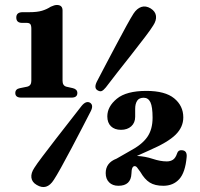

<svg xmlns="http://www.w3.org/2000/svg" viewBox="-20 -738 805 772"><path d="M69 -646Q45.5 -646 45.5 -667.5Q45.5 -689 71 -689H97.5Q129.5 -689 148.8 -694.8Q168 -700.5 184 -711Q199 -718 208.5 -718Q231.5 -718 231.5 -696V-413Q231.5 -394 246.5 -389.5L273 -383.5Q291 -379 291 -364Q291 -345.5 267.5 -345.5H65.5Q41.5 -345.5 41.5 -364Q41.5 -380 60 -383.5L89.5 -389.5Q106 -393.5 106 -413V-622.5Q106 -636 101.8 -641Q97.5 -646 87.5 -646ZM405.5 -386.5Q396 -375 389 -372Q382 -369 372 -375Q357 -384 369 -409Q382.5 -435 403.5 -475Q424.5 -515 447 -557.2Q469.5 -599.5 488.2 -633.8Q507 -668 517 -683.5Q530.5 -704 548.2 -710Q566 -716 586 -704Q605 -692 607.2 -674Q609.5 -656 596 -635.5Q587 -620.5 563.2 -589.2Q539.5 -558 509.8 -520.2Q480 -482.5 451.8 -446.5Q423.5 -410.5 405.5 -386.5ZM308 -312Q326 -334 342 -325Q357.5 -315 344.5 -290Q331 -263.5 310.2 -223.5Q289.5 -183.5 267 -141Q244.5 -98.5 225.5 -64.2Q206.5 -30 196.5 -15Q168 30 127.5 5.5Q108.5 -5.5 106.2 -23.8Q104 -42 118 -63Q127 -77.5 150.8 -109Q174.5 -140.5 204.2 -178.8Q234 -217 262 -253Q290 -289 308 -312ZM405 -42Q405 -83.5 448.5 -100L500 -129.5Q550.5 -156 572 -186.8Q593.5 -217.5 593.5 -264.5Q593.5 -308.5 584.8 -326.8Q576 -345 558 -345Q539 -345 531.2 -332.5Q523.5 -320 523.5 -300.5V-268.5Q523.5 -244.5 507.8 -230.2Q492 -216 466.5 -216Q441 -216 426.2 -230.2Q411.5 -244.5 411.5 -270Q411.5 -309.5 449.8 -341Q488 -372.5 568.5 -372.5Q644 -372.5 680.5 -342.5Q717 -312.5 717 -266Q717 -227 686.2 -196.5Q655.5 -166 581.5 -134L530.5 -111Q563.5 -109.5 594.2 -99.2Q625 -89 650.5 -89Q665.5 -89 675.8 -96Q686 -103 692 -121Q696.5 -135.5 711 -134Q733 -133 730.5 -106.5Q725 -44.5 700.8 -17.8Q676.5 9 636.5 9Q603 9 582.2 -4Q561.5 -17 544.5 -46.5Q536 -58.5 531.5 -64.2Q527 -70 521.5 -70Q509 -70 508.5 -40Q506.5 9 456 9Q432.5 9 418.8 -4.8Q405 -18.5 405 -42Z"/></svg>

Font: Fraunces 72pt S050
Style: Bold
Weight: 700
Version: Version 1.000; ttfautohint (v1.8.3)